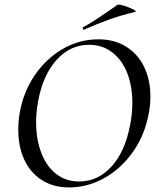

<svg xmlns="http://www.w3.org/2000/svg" viewBox="-20 -808 692 840"><path d="M562 -144Q509 -69 435.5 -28.5Q362 12 283 12Q213 12 162.5 -20.5Q112 -53 86 -110Q60 -167 60 -240Q60 -276 66 -313Q82 -406 132.5 -479.5Q183 -553 255.5 -594.5Q328 -636 410 -636Q481 -636 532.5 -603.5Q584 -571 611 -514.5Q638 -458 638 -386Q638 -348 631 -313Q614 -218 562 -144ZM138 -273Q138 -200 160 -141Q182 -82 224.5 -48Q267 -14 326 -14Q408 -14 467.5 -79Q527 -144 549 -260Q559 -309 559 -358Q559 -431 536.5 -488.5Q514 -546 471 -579Q428 -612 370 -612Q287 -612 227.5 -546Q168 -480 147 -366Q138 -318 138 -273ZM571 -756Q509 -741 457.5 -722.5Q406 -704 349 -679L347 -678Q343 -678 342 -682.5Q341 -687 344 -689Q377 -707 409.5 -729Q442 -751 451 -757L494 -787Q499 -790 522 -783Q545 -776 562.5 -767Q580 -758 571 -756Z"/></svg>

Font: CormorantInfant-MediumItalic
Style: Italic
Weight: 500
Italic angle: -10°
Designer: Christian Thalmann (Catharsis Fonts)
Foundry: Catharsis Fonts
Version: Version 3.303